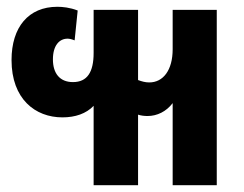

<svg xmlns="http://www.w3.org/2000/svg" viewBox="-20 -546 719 566"><path d="M256 0H387V-208C396 -205 406 -204 415 -204C443 -204 470 -217 489 -242V0H619V-517H489V-401C489 -339 461 -303 420 -303C408 -303 398 -306 387 -310V-517H256V-390C256 -333 237 -304 195 -304C156 -304 136 -330 136 -371C136 -412 155 -432 179 -432C184 -432 190 -431 200 -427L209 -515C186 -524 164 -526 149 -526C64 -526 14 -466 14 -369C14 -254 84 -200 164 -200C202 -200 234 -211 256 -234Z"/></svg>

Font: Noto Sans Thai UI ExtCond
Style: Bold
Weight: 700
Width: 2
Designer: Monotype Design Team
Foundry: Monotype Imaging Inc.
Version: Version 2.000